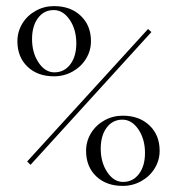

<svg xmlns="http://www.w3.org/2000/svg" viewBox="-20 -614 579 629"><path d="M383 -18Q415.5 -18 435.2 -44.1Q455 -70.2 455 -113Q455 -158.2 433.4 -190.1Q411.8 -222 381 -222Q349 -222 329.5 -195.9Q310 -169.8 310 -127Q310 -82 331.4 -50Q352.8 -18 383 -18ZM382 -5Q328 -5 295 -36.6Q262 -68.2 262 -120Q262 -151 278 -177.5Q294 -204 321.8 -219.5Q349.5 -235 382 -235Q436.2 -235 469.6 -203.2Q503 -171.5 503 -120Q503 -89 486.8 -62.5Q470.5 -36 442.6 -20.5Q414.8 -5 382 -5ZM465 -519 476 -509 80 -74 69 -85ZM158 -377Q190.5 -377 210.2 -403.1Q230 -429.2 230 -472Q230 -517.2 208.4 -549.1Q186.8 -581 156 -581Q124 -581 104.5 -554.9Q85 -528.8 85 -486Q85 -441 106.4 -409Q127.8 -377 158 -377ZM157 -364Q103 -364 70 -395.6Q37 -427.2 37 -479Q37 -510 53 -536.5Q69 -563 96.8 -578.5Q124.5 -594 157 -594Q211.2 -594 244.6 -562.2Q278 -530.5 278 -479Q278 -448 261.8 -421.5Q245.5 -395 217.6 -379.5Q189.8 -364 157 -364Z"/></svg>

Font: FogtwoNo5
Style: Regular
Weight: 400
Designer: gluk (gluksza@wp.pl)
Foundry: gluk (gluksza@wp.pl)
Version: Version 0.87